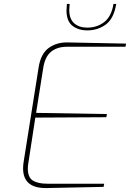

<svg xmlns="http://www.w3.org/2000/svg" viewBox="-20 -947 659 973"><path d="M97 -94Q97 -109 100 -128L176 -607Q187 -675 227 -704Q267 -733 322 -732L619 -726L616 -710H319Q270 -710 239 -685Q208 -660 199 -602L163 -375L522 -369L519 -353L159 -351L124 -123Q121 -107 121 -93Q121 -48 146.5 -32Q172 -16 220 -16H508L505 0L216 6Q97 8 97 -94ZM317 -894Q317 -903 319 -927H333Q331 -905 331 -897Q331 -851 356 -829Q381 -807 422 -807Q472 -807 508.5 -835.5Q545 -864 555 -927H569Q557 -853 516.5 -823Q476 -793 422 -793Q377 -793 347 -816.5Q317 -840 317 -894Z"/></svg>

Font: Exo Thin
Style: Italic
Weight: 250
Italic angle: -9°
Designer: Natanael Gama
Foundry: Natanael Gama
Version: Version 1.500; ttfautohint (v1.6)